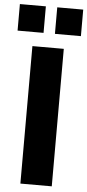

<svg xmlns="http://www.w3.org/2000/svg" viewBox="-80 -965 454 1000"><g transform="rotate(5 147.5 -465.5)"><path d="M230.5 0V-718.8H66.4V0ZM118.2 -792.5V-931.2H-17.6V-792.5ZM313.5 -792.5V-931.2H177.7V-792.5Z"/></g></svg>

Font: Winston ExtraBold
Style: Regular
Weight: 800
Designer: Vernon Adams, Kim Jin-seong, David Berlow, Cristiano Sobral
Foundry: The Winston Project Authors
Version: Version 3.004